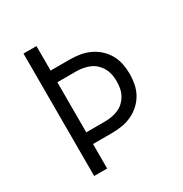

<svg xmlns="http://www.w3.org/2000/svg" viewBox="-158 -790 866 910"><g transform="rotate(-30 275.0 -335.0)"><path d="M97 0V-670H168V-536H272Q300 -536 327.5 -531.5Q355 -527 380 -515.5Q405 -504 426 -485Q447 -466 460.5 -442Q474 -418 479.5 -390.5Q485 -363 485 -335Q485 -307 479.5 -279.5Q474 -252 460.5 -228Q447 -204 426 -185Q405 -166 380 -154.5Q355 -143 327.5 -138.5Q300 -134 272 -134H168V0ZM168 -198H272Q291 -198 309.5 -201.5Q328 -205 345 -212.5Q362 -220 375.5 -233Q389 -246 398 -262.5Q407 -279 410.5 -297.5Q414 -316 414 -335Q414 -354 410.5 -372.5Q407 -391 398 -407.5Q389 -424 375.5 -437Q362 -450 345 -457.5Q328 -465 309.5 -468.5Q291 -472 272 -472H168Z"/></g></svg>

Font: Lode
Style: Regular
Weight: 400
Monospace: yes
Designer: Belleve Invis
Foundry: Belleve Invis
Version: Version 29.2.0; ttfautohint (v1.8.3)